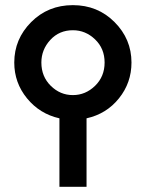

<svg xmlns="http://www.w3.org/2000/svg" viewBox="-20 -723 565 743"><path d="M35.2 -481Q35.2 -571.8 100.6 -637.5Q166 -703.1 262 -703.1Q357.9 -703.1 423.3 -637.5Q488.8 -571.8 488.8 -481Q488.8 -402.8 440.4 -342.5Q392.1 -282.2 314.9 -265.1V0H210V-265.1Q133.8 -282.2 84.5 -342.5Q35.2 -402.8 35.2 -481ZM140.1 -481Q140.1 -426.8 176.5 -390.9Q212.9 -355 262 -355Q311 -355 347.9 -390.9Q384.8 -426.8 384.8 -481Q384.8 -535.2 347.9 -570.6Q311 -606 262.2 -606Q209 -606 174.6 -568.4Q140.1 -530.8 140.1 -481Z"/></svg>

Font: CMU Bright
Style: SemiBold
Weight: 600
Version: Version 0.7.0